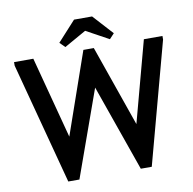

<svg xmlns="http://www.w3.org/2000/svg" viewBox="-93 -969 1075 1069"><g transform="rotate(-10 444.5 -434.0)"><path d="M25 -680V-700H134L256 -238L417 -700H476L636 -242L759 -700H864V-680L679 7H617L445 -482L270 7H207ZM497 -875 600 -762 573 -733 445 -803 321 -733 292 -762 395 -875Z"/></g></svg>

Font: Tilda Sans Semibold
Style: Regular
Weight: 600
Designer: ParaType Ltd
Foundry: ParaType Ltd
Version: Version 1.009